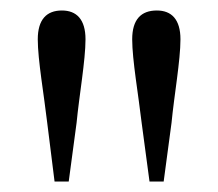

<svg xmlns="http://www.w3.org/2000/svg" viewBox="-20 -825 416 366"><path d="M98 -805C69 -805 52 -788 52 -750C52 -711 64 -643 70 -591L84 -479H111L126 -591C131 -643 143 -710 143 -750C143 -788 126 -805 98 -805ZM279 -805C249 -805 232 -788 232 -750C232 -711 244 -643 250 -591L265 -479H292L307 -591C312 -643 324 -710 324 -750C324 -788 307 -805 279 -805Z"/></svg>

Font: Harano Aji Mincho TW
Style: Regular
Weight: 400
Foundry: Masamichi Hosoda
Version: HaranoAjiMinchoTW-Regular version 20230610;ttx 4.39.4